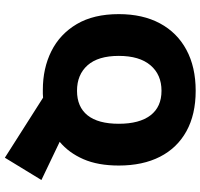

<svg xmlns="http://www.w3.org/2000/svg" viewBox="-38 -642 844 809"><g transform="rotate(90 384.5 -238.0)"><path d="M645 164 392 3Q384 4 376 4Q368 4 359 4Q268 4 196 -32Q124 -68 82 -139Q40 -210 40 -316Q40 -417 79 -489.5Q118 -562 190.5 -601Q263 -640 363 -640Q463 -640 533.5 -601Q604 -562 641 -489.5Q678 -417 678 -316Q678 -228 651 -166.5Q624 -105 578 -67L739 10ZM363 -140Q431 -140 466.5 -184.5Q502 -229 502 -316Q502 -403 466.5 -449.5Q431 -496 363 -496Q295 -496 255.5 -449.5Q216 -403 216 -316Q216 -229 255.5 -184.5Q295 -140 363 -140Z"/></g></svg>

Font: Braah One
Style: Regular
Weight: 400
Designer: Ashish Kumar
Foundry: Ashish Kumar
Version: Version 1.001; ttfautohint (v1.8.4.7-5d5b);gftools[0.9.29]